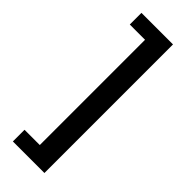

<svg xmlns="http://www.w3.org/2000/svg" viewBox="-282 -732 908 908"><g transform="rotate(45 172.0 -278.0)"><path d="M46 152V74H148V-630H46V-708H257V152Z"/></g></svg>

Font: TT Toshiba Sans
Style: Bold
Weight: 700
Designer: Paul D. Hunt
Foundry: Toshiba Corporation
Version: Version 2.020;PS 2.000;hotconv 1.0.86;makeotf.lib2.5.63406